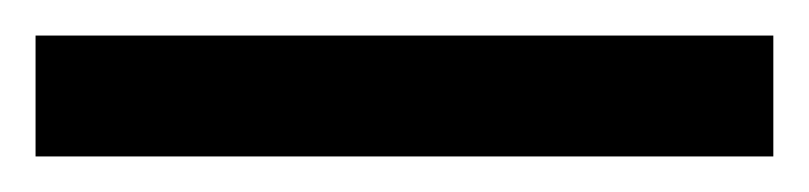

<svg xmlns="http://www.w3.org/2000/svg" viewBox="-22 70 455 108"><path d="M-2 90H413V158H-2Z"/></svg>

Font: utamil25
Style: Book
Weight: 400
Designer: Jelle Bosma - Monotype Design Team
Foundry: Monotype Imaging Inc.
Version: Version 2.003